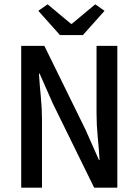

<svg xmlns="http://www.w3.org/2000/svg" viewBox="-20 -867 640 887"><path d="M78 0V-655H185L376 -266L437 -128H440Q437 -178 431.5 -233.5Q426 -289 426 -343V-655H522V0H415L224 -389L163 -527H160Q163 -476 168.5 -421.5Q174 -367 174 -314V0ZM257 -705 157 -817 200 -847 308 -757H312L420 -847L463 -817L363 -705Z"/></svg>

Font: SauceCodePro Nerd Font Mono
Style: Regular
Weight: 500
Monospace: yes
Designer: Paul D. Hunt, Teo Tuominen
Foundry: Adobe Systems Incorporated
Version: Version 2.030;PS 1.000;hotconv 16.6.51;makeotf.lib2.5.65220;